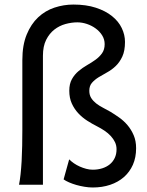

<svg xmlns="http://www.w3.org/2000/svg" viewBox="-20 -811 644 843"><path d="M372.1 -412.6Q372.1 -393.6 380.6 -380.4Q389.2 -367.2 402.3 -356.9Q415.5 -346.7 432.1 -338.1Q448.7 -329.6 464.8 -320.3Q483.4 -309.1 503.4 -294.9Q523.4 -280.8 539.8 -261.5Q556.2 -242.2 566.9 -217.3Q577.6 -192.4 577.6 -160.2Q577.6 -119.6 563.5 -87.6Q549.3 -55.7 523.9 -33.4Q498.5 -11.2 463.6 0.5Q428.7 12.2 387.2 12.2Q369.6 12.2 350.8 9Q332 5.9 314.9 1Q297.9 -3.9 283.2 -10.3Q268.6 -16.6 259.3 -23.4L283.7 -111.3Q292.5 -102.5 304.4 -94.2Q316.4 -85.9 330.1 -79.8Q343.8 -73.7 358.4 -69.8Q373 -65.9 387.2 -65.9Q409.7 -65.9 429 -72Q448.2 -78.1 462.2 -89.6Q476.1 -101.1 483.9 -117.7Q491.7 -134.3 491.7 -155.8Q491.7 -172.4 484.9 -186.8Q478 -201.2 466.3 -213.9Q454.6 -226.6 439 -237.1Q423.3 -247.6 406.2 -256.3Q384.8 -267.1 363 -281Q341.3 -294.9 323.7 -313.7Q306.2 -332.5 295.2 -356.7Q284.2 -380.9 284.2 -412.6Q284.2 -442.9 295.7 -463.4Q307.1 -483.9 324.5 -498.5Q341.8 -513.2 361.8 -524.7Q381.8 -536.1 399.2 -548.6Q416.5 -561 428 -577.1Q439.5 -593.3 439.5 -617.2Q439.5 -638.2 428.5 -655.8Q417.5 -673.3 400.1 -686Q382.8 -698.7 361.6 -705.8Q340.3 -712.9 319.8 -712.9Q294.4 -712.9 267.6 -705.6Q240.7 -698.2 218.8 -681.2Q196.8 -664.1 182.6 -636Q168.5 -607.9 168.5 -566.4V0H63.5Q67.4 -19 70.3 -45.9Q73.2 -72.8 75 -104.2Q76.7 -135.7 77.4 -170.7Q78.1 -205.6 78.1 -241.2V-546.9Q78.1 -612.8 97.2 -659.2Q116.2 -705.6 147.5 -734.9Q178.7 -764.2 219.2 -777.6Q259.8 -791 302.2 -791Q358.4 -791 400.9 -777.1Q443.4 -763.2 471.9 -740.2Q500.5 -717.3 514.6 -687.7Q528.8 -658.2 528.8 -627Q528.8 -587.9 517.1 -562.7Q505.4 -537.6 488 -521Q470.7 -504.4 450.4 -493.4Q430.2 -482.4 412.8 -471.7Q395.5 -460.9 383.8 -447.5Q372.1 -434.1 372.1 -412.6Z"/></svg>

Font: Andika Afr
Style: Regular
Weight: 400
Designer: Victor Gaultney, Annie Olsen, Julie Remington, Don Collingsworth, Eric Hays, Becca Hirsbrunner
Foundry: SIL International
Version: Version 5.000